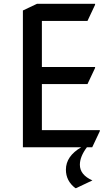

<svg xmlns="http://www.w3.org/2000/svg" viewBox="-20 -757 558 987"><path d="M97.7 0V-703.1L169.9 -737.3H468.8V-732.4L429.7 -649.4H195.3V-412.6H468.8V-407.7L429.7 -324.7H195.3V-87.9H493.2V-83L454.1 0H426.8Q390.6 47.9 390.6 89.8Q390.6 142.1 455.1 170.4L371.6 210H367.2Q318.8 172.9 318.8 115.2Q318.8 45.9 397.5 0Z"/></svg>

Font: Nova Square
Style: Book
Weight: 400
Designer: Wojciech Kalinowski "wmk69" (wmk69@o2.pl)
Foundry: Wojciech Kalinowski "wmk69" (wmk69@o2.pl)
Version: Version 3.1.0; 2021-05-23